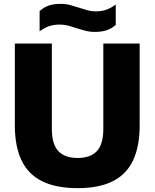

<svg xmlns="http://www.w3.org/2000/svg" viewBox="-20 -966 802 996"><path d="M383 10Q270 10 198 -26Q126 -62 91.5 -134.5Q57 -207 57 -316.5V-740H249V-298Q249 -217.5 282.8 -182Q316.5 -146.5 383 -146.5Q449 -146.5 482.5 -182Q516 -217.5 516 -298V-740H704.5V-316.5Q704.5 -207 670.5 -134.5Q636.5 -62 565.2 -26Q494 10 383 10ZM472.5 -800.5Q444.5 -800.5 420.8 -807Q397 -813.5 374 -820.5Q354 -827.5 333.5 -833Q313 -838.5 290.5 -838.5Q258 -838.5 234 -830Q210 -821.5 185.5 -803.5V-908.5Q207 -928 232.5 -937Q258 -946 293.5 -946Q322 -946 345.8 -939.5Q369.5 -933 392 -925.5Q412.5 -919 433 -913Q453.5 -907 475.5 -907Q508 -907 532 -915.8Q556 -924.5 580.5 -942.5V-837Q559.5 -818 533.8 -809.2Q508 -800.5 472.5 -800.5Z"/></svg>

Font: Encode Sans SC ExtraBold
Style: Regular
Weight: 800
Version: Version 3.002